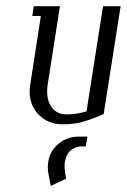

<svg xmlns="http://www.w3.org/2000/svg" viewBox="-20 -404 412 624"><path d="M76.2 -107.4Q76.2 -114.3 78.1 -127.9L112.8 -352.1H85L89.8 -383.8H174.8L134.8 -127.9Q133.3 -120.6 133.3 -106.4Q133.3 -73.2 150.1 -52.7Q167 -32.2 196.8 -32.2Q228.5 -32.2 261.2 -42L314.9 -383.8H372.1L316.9 -33.2Q273.9 -14.6 246.3 -7.3Q218.8 0 184.1 0Q136.7 0 106.4 -30.5Q76.2 -61 76.2 -107.4ZM135.3 138.7Q135.3 132.8 137.2 120.1Q143.1 85 171.1 62.5Q199.2 40 234.9 40H264.2L258.8 71.8H245.1Q225.6 71.8 210.2 84.5Q194.8 97.2 190.9 122.1Q189.9 127 189.9 136.7Q189.9 151.4 194.8 176.8L145 200.2L139.2 170.9Q135.3 151.4 135.3 138.7Z"/></svg>

Font: Gawaa
Style: Italic
Weight: 400
Designer: T. Christopher White
Version: Version 1.0